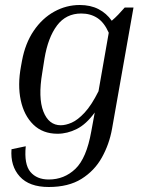

<svg xmlns="http://www.w3.org/2000/svg" viewBox="-20 -525 604 768"><path d="M428 -9Q417 52 387.5 105Q358 158 306 190.5Q254 223 175 223Q97 223 59 181Q21 139 26 72L83 60Q76 132 101.5 162.5Q127 193 175 193Q237 193 281.5 150.5Q326 108 345 1L359 -75Q325 -28 287 -9Q249 10 210 10Q151 10 113.5 -26.5Q76 -63 63 -124Q50 -185 64 -260L68 -282Q81 -352 115 -402Q149 -452 197 -478.5Q245 -505 299 -505Q342 -505 374 -488.5Q406 -472 427 -442Q440 -453 453 -466.5Q466 -480 479 -495H514ZM149 -234Q132 -134 153.5 -79Q175 -24 223 -24Q243 -24 267 -34.5Q291 -45 318.5 -74.5Q346 -104 374 -160L415 -394Q397 -435 369.5 -453Q342 -471 305 -471Q244 -471 208 -423Q172 -375 158 -291Z"/></svg>

Font: Inria Serif
Style: Italic
Weight: 400
Italic angle: -10°
Designer: Black Foundry Team
Foundry: Black Foundry
Version: Version 1.000; ttfautohint (v1.8.3)